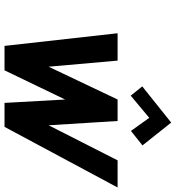

<svg xmlns="http://www.w3.org/2000/svg" viewBox="16 -793 777 849"><g transform="rotate(90 404.5 -368.5)"><path d="M623 -610 522 -737 362 -609 403 -558 501 -640 559 -559ZM515 -500H420L275 -195L248 -500H127L183 0H291L420 -268L435 0H541L809 -500H689L534 -195Z"/></g></svg>

Font: Advent Pro
Style: Italic
Weight: 400
Italic angle: -12°
Designer: VivaRado, Andreas Kalpakidis
Foundry: VivaRado, Andreas Kalpakidis
Version: Version 3.000